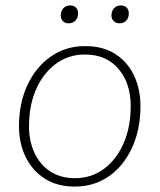

<svg xmlns="http://www.w3.org/2000/svg" viewBox="-20 -679 589 708"><path d="M256 9Q190 9 144 -21Q98 -51 74 -101.5Q50 -152 50 -213Q50 -299 81.5 -366Q113 -433 168 -471Q223 -509 294 -509Q361 -509 406.5 -479Q452 -449 475 -399Q498 -349 498 -288Q498 -202 467 -134.5Q436 -67 381.5 -29Q327 9 256 9ZM256 -22Q317 -22 363 -56Q409 -90 435.5 -150Q462 -210 462 -288Q462 -372 417 -425Q372 -478 293 -478Q233 -478 186.5 -444Q140 -410 113.5 -350.5Q87 -291 87 -213Q87 -158 107.5 -114.5Q128 -71 166 -46.5Q204 -22 256 -22ZM421 -593Q408 -593 399.5 -601Q391 -609 391 -622Q391 -638 400.5 -648.5Q410 -659 425 -659Q439 -659 447 -651Q455 -643 455 -630Q455 -613 445.5 -603Q436 -593 421 -593ZM233 -593Q220 -593 212 -601Q204 -609 204 -622Q204 -638 213.5 -648.5Q223 -659 239 -659Q252 -659 260 -651Q268 -643 268 -630Q268 -613 258 -603Q248 -593 233 -593Z"/></svg>

Font: Kantumruy Pro ExtraLight
Style: Italic
Weight: 250
Italic angle: -13°
Version: Version 1.002